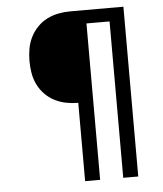

<svg xmlns="http://www.w3.org/2000/svg" viewBox="-53 -781 705 828"><g transform="rotate(-5 300.0 -367.5)"><path d="M282 0V-339Q256 -339 230 -344Q204 -349 180.5 -361Q157 -373 138.5 -392Q120 -411 108.5 -434.5Q97 -458 92.5 -484Q88 -510 88 -537Q88 -563 92.5 -589Q97 -615 108.5 -638.5Q120 -662 138.5 -681.5Q157 -701 180.5 -713Q204 -725 230 -730Q256 -735 282 -735H512V0H447V-677H347V0Z"/></g></svg>

Font: Iosevka Aile Custom Light
Style: Regular
Weight: 300
Designer: Belleve Invis
Foundry: Belleve Invis
Version: Version 17.0.2; ttfautohint (v1.8.3)